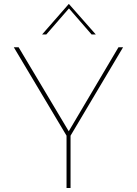

<svg xmlns="http://www.w3.org/2000/svg" viewBox="-20 -938 683 958"><path d="M312 -261 49 -702H73L323 -283L571 -702H594L332 -261V0H312ZM437 -766 324 -896 211 -766H190L323 -918H324L458 -766Z"/></svg>

Font: Synthetic Thin
Style: Regular
Weight: 100
Designer: Santiago Orozco
Foundry: Typemade
Version: Version 2.000; ttfautohint (v1.8.4.7-5d5b)